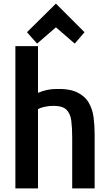

<svg xmlns="http://www.w3.org/2000/svg" viewBox="-20 -1035 617 1061"><path d="M503 6V-294Q503 -342 497 -387.5Q491 -433 469.5 -469Q448 -505 404.5 -525.5Q361 -546 286 -543Q240 -543 190 -522V-780H65V6H190V-432Q204 -440 227.5 -445Q251 -450 276 -450Q326 -450 347.5 -428.5Q369 -407 374 -367.5Q379 -328 379 -274V6ZM289 -884 393 -794 447 -857 289 -1015 129 -857 185 -794Z"/></svg>

Font: Repo DemiBold
Style: Regular
Weight: 600
Designer: Stefan Peev
Foundry: Context Ltd
Version: Version 1.502